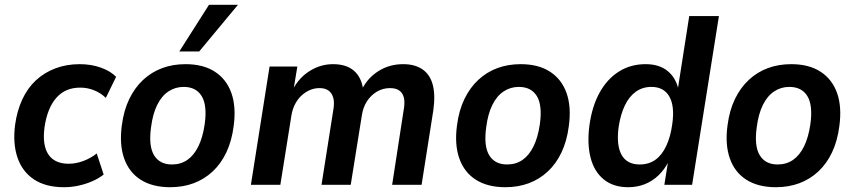

<svg xmlns="http://www.w3.org/2000/svg" viewBox="-20 -772 3569 802"><path d="M247 10Q171 10 122 -22.5Q73 -55 53 -114Q33 -173 43 -250Q51 -309 73 -356.5Q95 -404 130 -436.5Q165 -469 211.5 -486.5Q258 -504 313 -504Q361 -504 401.5 -489.5Q442 -475 465 -451L422 -363Q402 -383 374 -394.5Q346 -406 315 -406Q283 -406 258 -395Q233 -384 214.5 -362.5Q196 -341 184 -311Q172 -281 166 -241Q156 -166 182 -127Q208 -88 267 -88Q297 -88 328 -99.5Q359 -111 384 -131L413 -43Q393 -27 365.5 -15Q338 -3 308 3.5Q278 10 247 10Z M691 10Q617 10 568 -21Q519 -52 498.5 -110.5Q478 -169 489 -249Q497 -311 520 -358.5Q543 -406 578 -438.5Q613 -471 657.5 -487.5Q702 -504 755 -504Q829 -504 877.5 -472.5Q926 -441 946.5 -383.5Q967 -326 956 -245Q948 -183 925.5 -135.5Q903 -88 868 -55.5Q833 -23 788.5 -6.5Q744 10 691 10ZM698 -85Q735 -85 762.5 -104Q790 -123 808.5 -160.5Q827 -198 835 -253Q846 -332 822.5 -370.5Q799 -409 747 -409Q712 -409 683.5 -390Q655 -371 636.5 -333.5Q618 -296 611 -241Q600 -162 623.5 -123.5Q647 -85 698 -85ZM729 -557 853 -752H974L812 -557Z M1028 0 1106 -494H1222L1206 -397L1202 -396Q1228 -447 1273.5 -475.5Q1319 -504 1371 -504Q1427 -504 1458.5 -476.5Q1490 -449 1497 -398L1492 -399Q1516 -447 1561.5 -475.5Q1607 -504 1664 -504Q1713 -504 1744.5 -482.5Q1776 -461 1787.5 -418.5Q1799 -376 1790 -311L1741 0H1618L1665 -305Q1672 -341 1667.5 -362Q1663 -383 1648.5 -393.5Q1634 -404 1609 -404Q1579 -404 1554 -389Q1529 -374 1512.5 -348.5Q1496 -323 1491 -287L1445 0H1323L1371 -305Q1378 -341 1372.5 -362Q1367 -383 1352.5 -393.5Q1338 -404 1315 -404Q1292 -404 1272.5 -395Q1253 -386 1237.5 -371Q1222 -356 1211.5 -335Q1201 -314 1197 -288L1151 0Z M2091 10Q2017 10 1968 -21Q1919 -52 1898.5 -110.5Q1878 -169 1889 -249Q1897 -311 1920 -358.5Q1943 -406 1978 -438.5Q2013 -471 2057.5 -487.5Q2102 -504 2155 -504Q2229 -504 2277.5 -472.5Q2326 -441 2346.5 -383.5Q2367 -326 2356 -245Q2348 -183 2325.5 -135.5Q2303 -88 2268 -55.5Q2233 -23 2188.5 -6.5Q2144 10 2091 10ZM2098 -85Q2135 -85 2162.5 -104Q2190 -123 2208.5 -160.5Q2227 -198 2235 -253Q2246 -332 2222.5 -370.5Q2199 -409 2147 -409Q2112 -409 2083.5 -390Q2055 -371 2036.5 -333.5Q2018 -296 2011 -241Q2000 -162 2023.5 -123.5Q2047 -85 2098 -85Z M2604 10Q2542 10 2502 -22.5Q2462 -55 2447 -113Q2432 -171 2442 -248Q2453 -328 2484.5 -385Q2516 -442 2565 -473Q2614 -504 2677 -504Q2733 -504 2768 -476Q2803 -448 2814 -398H2811L2859 -705H2983L2871 0H2755L2771 -100H2774Q2757 -65 2731 -40Q2705 -15 2673 -2.5Q2641 10 2604 10ZM2652 -85Q2690 -85 2717.5 -104.5Q2745 -124 2763 -162.5Q2781 -201 2788 -253Q2799 -328 2776 -368.5Q2753 -409 2701 -409Q2664 -409 2636 -389Q2608 -369 2590 -331.5Q2572 -294 2564 -241Q2554 -165 2576.5 -125Q2599 -85 2652 -85Z M3221 10Q3147 10 3098 -21Q3049 -52 3028.5 -110.5Q3008 -169 3019 -249Q3027 -311 3050 -358.5Q3073 -406 3108 -438.5Q3143 -471 3187.5 -487.5Q3232 -504 3285 -504Q3359 -504 3407.5 -472.5Q3456 -441 3476.5 -383.5Q3497 -326 3486 -245Q3478 -183 3455.5 -135.5Q3433 -88 3398 -55.5Q3363 -23 3318.5 -6.5Q3274 10 3221 10ZM3228 -85Q3265 -85 3292.5 -104Q3320 -123 3338.5 -160.5Q3357 -198 3365 -253Q3376 -332 3352.5 -370.5Q3329 -409 3277 -409Q3242 -409 3213.5 -390Q3185 -371 3166.5 -333.5Q3148 -296 3141 -241Q3130 -162 3153.5 -123.5Q3177 -85 3228 -85Z"/></svg>

Font: Nunito Sans 10pt SemiCondensed
Style: Bold Italic
Weight: 700
Width: 4
Italic angle: -9°
Designer: Vernon Adams
Foundry: Vernon Adams
Version: Version 3.101;gftools[0.9.27]